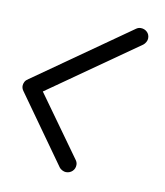

<svg xmlns="http://www.w3.org/2000/svg" viewBox="-63 -435 412 480"><g transform="rotate(10 142.5 -194.5)"><path d="M158.2 -22.9Q158.2 -13.2 151.6 -6.8Q145 -0.5 135.3 -0.5Q130.9 -0.5 125.7 -3.2Q120.6 -5.9 118.2 -9.3L-4.4 -181.6Q-8.8 -187.5 -8.8 -194.3Q-8.8 -199.2 -6.3 -204.1Q-3.9 -209 0.5 -211.4Q1 -211.4 1 -211.9Q1 -212.4 1.5 -212.4L245.6 -383.8Q251 -387.7 257.3 -387.7Q266.6 -387.7 273.2 -381.6Q279.8 -375.5 279.8 -365.7Q279.8 -360.8 277.1 -356Q274.4 -351.1 270.5 -348.1L43.5 -189L153.8 -35.2Q155.8 -32.7 157 -29.5Q158.2 -26.4 158.2 -22.9Z"/></g></svg>

Font: Helvetia Verbundene
Style: Regular
Weight: 400
Designer: Peter Wiegel, original typeface by Carl Albert Fahrenwaldt 1901
Foundry: Peter Wiegel
Version: Version 2.000